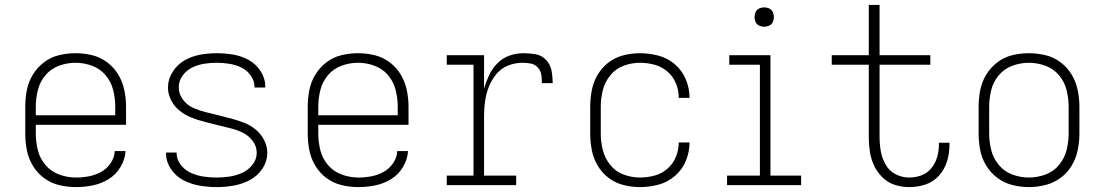

<svg xmlns="http://www.w3.org/2000/svg" viewBox="-20 -755 4504 783"><path d="M290 8Q324 8 358.5 1Q393 -6 423 -24.5Q453 -43 471.5 -74Q490 -105 492 -139H448Q447 -113 431.5 -90Q416 -67 392.5 -54Q369 -41 342.5 -36Q316 -31 290 -31Q255 -31 222 -43Q189 -55 166 -81.5Q143 -108 134.5 -142Q126 -176 126 -210V-246H494V-320Q494 -354 487 -387.5Q480 -421 462.5 -450.5Q445 -480 417 -501Q389 -522 355.5 -530Q322 -538 288 -538Q254 -538 220.5 -530Q187 -522 159.5 -501Q132 -480 114 -450.5Q96 -421 89.5 -387.5Q83 -354 83 -320V-210Q83 -176 89.5 -142.5Q96 -109 114 -79Q132 -49 160 -28.5Q188 -8 221.5 0Q255 8 290 8ZM126 -285V-320Q126 -354 134.5 -388Q143 -422 165.5 -448.5Q188 -475 221 -487Q254 -499 288 -499Q322 -499 355 -487Q388 -475 410.5 -448.5Q433 -422 441.5 -388Q450 -354 450 -320V-285Z M863 8Q898 8 932.5 2Q967 -4 998.5 -20.5Q1030 -37 1050 -67Q1070 -97 1070 -132Q1070 -159 1057 -184Q1044 -209 1023 -226.5Q1002 -244 976.5 -254Q951 -264 925 -271Q899 -278 872.5 -284.5Q846 -291 819.5 -297.5Q793 -304 768 -315Q743 -326 726 -349Q709 -372 709 -399Q709 -425 724.5 -446.5Q740 -468 763.5 -479.5Q787 -491 812.5 -495Q838 -499 864 -499Q889 -499 914.5 -495Q940 -491 963.5 -480Q987 -469 1002.5 -447Q1018 -425 1018 -400V-398H1062V-401Q1062 -435 1043 -464.5Q1024 -494 994 -510.5Q964 -527 930.5 -532.5Q897 -538 864 -538Q830 -538 796.5 -532Q763 -526 733 -509Q703 -492 684 -462Q665 -432 665 -398Q665 -371 678 -346Q691 -321 712 -304Q733 -287 758.5 -276.5Q784 -266 810 -259.5Q836 -253 862.5 -246Q889 -239 915.5 -233Q942 -227 967 -215.5Q992 -204 1009.5 -181.5Q1027 -159 1027 -132Q1027 -105 1009.5 -83Q992 -61 967.5 -50Q943 -39 916.5 -35Q890 -31 863 -31Q836 -31 809.5 -35Q783 -39 758.5 -50Q734 -61 717 -83Q700 -105 700 -132V-133H657V-131Q657 -96 677 -66Q697 -36 728 -20Q759 -4 793.5 2Q828 8 863 8Z M1442 8Q1476 8 1510.5 1Q1545 -6 1575 -24.5Q1605 -43 1623.5 -74Q1642 -105 1644 -139H1600Q1599 -113 1583.5 -90Q1568 -67 1544.5 -54Q1521 -41 1494.5 -36Q1468 -31 1442 -31Q1407 -31 1374 -43Q1341 -55 1318 -81.5Q1295 -108 1286.5 -142Q1278 -176 1278 -210V-246H1646V-320Q1646 -354 1639 -387.5Q1632 -421 1614.5 -450.5Q1597 -480 1569 -501Q1541 -522 1507.5 -530Q1474 -538 1440 -538Q1406 -538 1372.5 -530Q1339 -522 1311.5 -501Q1284 -480 1266 -450.5Q1248 -421 1241.5 -387.5Q1235 -354 1235 -320V-210Q1235 -176 1241.5 -142.5Q1248 -109 1266 -79Q1284 -49 1312 -28.5Q1340 -8 1373.5 0Q1407 8 1442 8ZM1278 -285V-320Q1278 -354 1286.5 -388Q1295 -422 1317.5 -448.5Q1340 -475 1373 -487Q1406 -499 1440 -499Q1474 -499 1507 -487Q1540 -475 1562.5 -448.5Q1585 -422 1593.5 -388Q1602 -354 1602 -320V-285Z M1802 0H2085V-39H1954V-281Q1954 -311 1958 -341Q1962 -371 1973 -399.5Q1984 -428 2003.5 -452Q2023 -476 2051.5 -487.5Q2080 -499 2110 -499Q2127 -499 2144 -496Q2161 -493 2173 -480Q2185 -467 2187.5 -450Q2190 -433 2190 -416H2234Q2234 -441 2229.5 -466Q2225 -491 2207.5 -510Q2190 -529 2165 -533.5Q2140 -538 2115 -538Q2085 -538 2057 -528Q2029 -518 2008 -496.5Q1987 -475 1974.5 -448Q1962 -421 1954 -393V-530H1802V-491H1911V-39H1802Z M2590 8Q2628 8 2665.5 -2Q2703 -12 2732.5 -37.5Q2762 -63 2777 -99Q2792 -135 2792 -174H2748Q2748 -144 2736.5 -115.5Q2725 -87 2702 -67Q2679 -47 2649.5 -39Q2620 -31 2590 -31Q2556 -31 2523.5 -43Q2491 -55 2469 -82Q2447 -109 2438.5 -142.5Q2430 -176 2430 -210V-320Q2430 -354 2438.5 -387.5Q2447 -421 2469 -448Q2491 -475 2523.5 -487Q2556 -499 2590 -499Q2620 -499 2649.5 -491Q2679 -483 2702 -463Q2725 -443 2736.5 -415Q2748 -387 2748 -356H2792Q2792 -395 2777 -431Q2762 -467 2732.5 -492.5Q2703 -518 2665.5 -528Q2628 -538 2590 -538Q2556 -538 2522.5 -529.5Q2489 -521 2462 -500.5Q2435 -480 2417.5 -450.5Q2400 -421 2393.5 -387.5Q2387 -354 2387 -320V-210Q2387 -176 2393.5 -142.5Q2400 -109 2417.5 -79.5Q2435 -50 2462 -29.5Q2489 -9 2522.5 -0.5Q2556 8 2590 8Z M2945 0H3247V-39H3122V-530H2954V-491H3079V-39H2945ZM3096 -646Q3107 -646 3117 -650.5Q3127 -655 3131.5 -665Q3136 -675 3136 -685Q3136 -696 3131.5 -706Q3127 -716 3117 -720.5Q3107 -725 3096 -725Q3086 -725 3076 -720.5Q3066 -716 3061.5 -706Q3057 -696 3057 -685Q3057 -675 3061.5 -665Q3066 -655 3076 -650.5Q3086 -646 3096 -646Z M3688 8Q3722 8 3754 -2.5Q3786 -13 3809 -38.5Q3832 -64 3842 -96.5Q3852 -129 3852 -163Q3852 -168 3852 -173H3809Q3809 -169 3809 -165Q3809 -140 3802 -115Q3795 -90 3778.5 -69.5Q3762 -49 3738 -40Q3714 -31 3688 -31Q3659 -31 3632.5 -44.5Q3606 -58 3591.5 -84Q3577 -110 3572 -138.5Q3567 -167 3567 -196V-491H3774V-530H3567V-735H3523V-530H3372V-491H3523V-196Q3523 -166 3527.5 -136.5Q3532 -107 3544.5 -80Q3557 -53 3579 -31.5Q3601 -10 3629.5 -1Q3658 8 3688 8Z M4176 8Q4210 8 4243.5 -0.5Q4277 -9 4305 -29.5Q4333 -50 4350.5 -79.5Q4368 -109 4375 -142.5Q4382 -176 4382 -210V-320Q4382 -354 4375 -387.5Q4368 -421 4350.5 -450.5Q4333 -480 4305 -501Q4277 -522 4243.5 -530Q4210 -538 4176 -538Q4142 -538 4108.5 -530Q4075 -522 4047.5 -501Q4020 -480 4002 -450.5Q3984 -421 3977.5 -387.5Q3971 -354 3971 -320V-210Q3971 -176 3977.5 -142.5Q3984 -109 4002 -79.5Q4020 -50 4047.5 -29.5Q4075 -9 4108.5 -0.5Q4142 8 4176 8ZM4176 -31Q4142 -31 4109 -43Q4076 -55 4053.5 -82Q4031 -109 4022.5 -142.5Q4014 -176 4014 -210V-320Q4014 -354 4022.5 -388Q4031 -422 4053.5 -448.5Q4076 -475 4109 -487Q4142 -499 4176 -499Q4210 -499 4243 -487Q4276 -475 4298.5 -448.5Q4321 -422 4329.5 -388Q4338 -354 4338 -320V-210Q4338 -176 4329.5 -142.5Q4321 -109 4298.5 -82Q4276 -55 4243 -43Q4210 -31 4176 -31Z"/></svg>

Font: Iosevka Sparkle Extralight
Style: Regular
Weight: 200
Designer: Belleve Invis
Foundry: Belleve Invis
Version: Version 4.5.0; ttfautohint (v1.8.3)